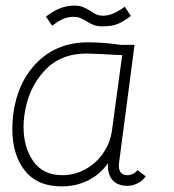

<svg xmlns="http://www.w3.org/2000/svg" viewBox="-20 -656 621 685"><path d="M500 -27Q488 -10 470 -1.5Q452 7 435 7Q399 7 381 -14Q363 -35 365 -74Q339 -35 295.5 -13Q252 9 200 9Q113 9 68.5 -47.5Q24 -104 24 -195Q24 -220 27 -247Q42 -364 113.5 -434.5Q185 -505 294 -505Q348 -505 411 -496H460L405 -77Q404 -73 404 -65Q404 -31 435 -31Q445 -31 455.5 -36.5Q466 -42 470 -49ZM416 -460Q400 -459 345 -463L288 -465Q195 -465 137.5 -402.5Q80 -340 67 -245Q64 -224 64 -204Q64 -130 99 -80.5Q134 -31 202 -31Q250 -31 290.5 -55.5Q331 -80 354 -119Q373 -148 379 -187ZM244 -636Q264 -636 276 -631Q288 -626 303 -617Q314 -609 324 -604.5Q334 -600 349 -600Q382 -600 425 -632L447 -599Q419 -578 398.5 -570Q378 -562 345 -562Q327 -562 315 -566.5Q303 -571 289 -580Q276 -588 266 -592Q256 -596 243 -596Q225 -596 208 -589.5Q191 -583 166 -564L144 -597Q175 -620 198.5 -628Q222 -636 244 -636Z"/></svg>

Font: Bellota Light
Style: Italic
Weight: 300
Italic angle: -7.5°
Designer: Kemie Guaida
Foundry: Kemie Guaida
Version: Version 4.001